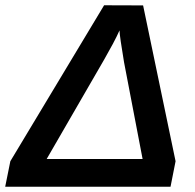

<svg xmlns="http://www.w3.org/2000/svg" viewBox="-47 -708 739 728"><path d="M618.7 -96.7 599.6 0H-27.3L-7.8 -96.7L347.7 -688L495.6 -687.5ZM129.9 -105H493.7L423.3 -472.2Q415.5 -518.1 410.9 -550.3Q406.2 -582.5 406.2 -592.8Q396.5 -570.8 380.6 -541Q364.7 -511.2 348.1 -482.4Z"/></svg>

Font: Arimo SemiBold
Style: Italic
Weight: 600
Italic angle: -12°
Version: Version 1.33